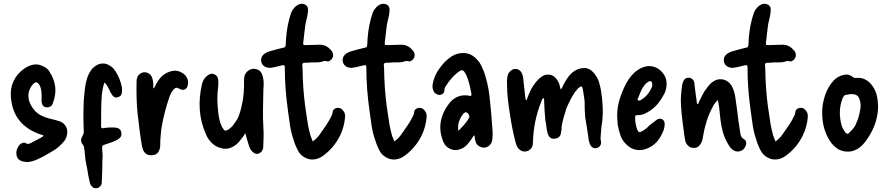

<svg xmlns="http://www.w3.org/2000/svg" viewBox="-20 -797 4732 1022"><path d="M212 -76Q205 -78 198.5 -80.5Q192 -83 185 -85Q49 -137 38 -280Q34 -326 52 -365Q70 -404 108 -431Q132 -448 158 -453Q184 -458 212 -443Q221 -439 229.5 -432Q238 -425 243 -416Q296 -336 261 -247Q258 -236 247.5 -230Q237 -224 227 -226Q204 -228 201 -257Q201 -271 201.5 -284.5Q202 -298 200 -311Q199 -322 195.5 -332.5Q192 -343 185 -352Q174 -364 162 -355Q150 -345 143 -331.5Q136 -318 132 -302Q127 -268 146.5 -234Q166 -200 194 -185Q211 -176 228 -170.5Q245 -165 264 -161Q273 -159 281.5 -156Q290 -153 299 -151Q322 -142 332 -121.5Q342 -101 336 -77Q332 -55 314 -37Q292 -12 264 5Q236 22 207 38Q189 47 171.5 54.5Q154 62 134 65Q125 66 116.5 65Q108 64 99 62Q74 54 69 33.5Q64 13 71 -4Q76 -18 86 -28Q94 -35 102.5 -37Q111 -39 119 -34Q126 -30 131 -31Q136 -32 141 -34Q155 -42 169.5 -49Q184 -56 198 -64Q202 -66 206 -69Q210 -72 212 -76Z M536 -358Q530 -341 527 -325Q524 -309 522 -293Q519 -252 518.5 -209.5Q518 -167 518 -125Q518 -111 531 -115Q561 -120 593 -118Q628 -115 626 -82Q626 -71 618.5 -64Q611 -57 603 -52Q587 -44 571.5 -38.5Q556 -33 540 -28Q527 -24 525 -20.5Q523 -17 524 -2Q525 11 526 25Q527 39 525 53Q525 111 522 167Q522 173 521.5 177.5Q521 182 519 187Q508 206 488 205Q479 205 471 197.5Q463 190 459 179Q457 169 454.5 158Q452 147 450 137Q446 109 440 81.5Q434 54 432 25Q431 19 431 12.5Q431 6 429 1Q429 -7 427.5 -14Q426 -21 420 -28Q404 -48 419 -73Q426 -85 426 -95Q422 -181 426 -263Q428 -292 431.5 -322.5Q435 -353 444 -382Q450 -399 458.5 -414Q467 -429 480 -440Q500 -457 523 -459Q546 -461 567 -446Q576 -441 583 -433Q590 -425 596 -416Q621 -376 629 -331Q630 -320 629 -308Q629 -286 609 -280Q599 -276 591 -279.5Q583 -283 578 -290Q574 -297 569.5 -303.5Q565 -310 563 -317Q557 -328 551.5 -338.5Q546 -349 536 -358Z M796 -326Q803 -331 805 -336.5Q807 -342 809 -346Q818 -363 830 -378.5Q842 -394 859 -404Q882 -418 904.5 -420.5Q927 -423 950 -409Q967 -400 975.5 -382Q984 -364 980 -346Q977 -327 964 -321Q951 -315 934 -325Q925 -330 919 -330Q913 -330 905 -322Q901 -318 897.5 -312Q894 -306 890 -301Q883 -285 878 -269.5Q873 -254 868 -238Q859 -207 851.5 -175.5Q844 -144 839 -112Q837 -92 835 -72Q833 -52 833 -32Q833 -25 832.5 -17Q832 -9 829 -1Q819 29 788 29Q757 32 743 4Q739 -4 737.5 -13Q736 -22 734 -29Q727 -71 722 -112.5Q717 -154 712 -196Q708 -237 707 -279.5Q706 -322 707 -365Q707 -393 728 -406Q746 -417 765 -409.5Q784 -402 790 -382Q796 -366 796 -350Q795 -345 795.5 -339Q796 -333 796 -326Z M1286 -88Q1282 -81 1277.5 -75Q1273 -69 1268 -62Q1261 -52 1252.5 -42.5Q1244 -33 1234 -25Q1201 -1 1169 -6Q1137 -11 1115 -29Q1088 -52 1076 -83Q1048 -146 1043.5 -212Q1039 -278 1054 -344Q1060 -375 1081 -392Q1090 -400 1100 -403.5Q1110 -407 1121 -401Q1132 -397 1137 -387.5Q1142 -378 1142 -367Q1142 -358 1142 -349Q1142 -340 1141 -332Q1137 -301 1137 -269.5Q1137 -238 1141 -206Q1143 -184 1147.5 -162.5Q1152 -141 1162 -121Q1164 -117 1166 -115Q1172 -104 1177 -102Q1182 -100 1193 -106Q1216 -120 1229 -142Q1244 -161 1252 -183Q1260 -205 1265 -227Q1274 -263 1277 -300Q1280 -337 1279 -374Q1279 -405 1303 -422Q1323 -436 1347.5 -428Q1372 -420 1379 -389Q1383 -373 1383.5 -356.5Q1384 -340 1382 -323Q1381 -271 1380 -219.5Q1379 -168 1382 -116Q1384 -91 1383 -64Q1382 -37 1381 -11Q1378 11 1358 20Q1348 24 1338 20Q1328 16 1321 8Q1315 1 1311.5 -5.5Q1308 -12 1306 -19Q1300 -36 1295.5 -53Q1291 -70 1286 -88Z M1645 -44Q1668 -61 1681 -80Q1699 -105 1716.5 -131Q1734 -157 1747 -185Q1748 -189 1749 -191.5Q1750 -194 1750 -197Q1751 -218 1774 -223Q1797 -225 1808 -206Q1814 -199 1815.5 -191.5Q1817 -184 1817 -175Q1813 -122 1789 -73Q1759 -14 1709 25Q1698 34 1686.5 40.5Q1675 47 1661 50Q1636 56 1611 45.5Q1586 35 1571 13Q1562 -2 1555 -18.5Q1548 -35 1543 -52Q1530 -89 1524 -128Q1518 -167 1513 -206Q1505 -262 1500.5 -320Q1496 -378 1496 -436Q1496 -447 1494 -449Q1492 -451 1480 -449Q1467 -446 1453.5 -442.5Q1440 -439 1426 -437Q1409 -433 1390 -442Q1372 -453 1370 -472.5Q1368 -492 1382 -506Q1396 -518 1412 -523Q1430 -528 1447.5 -533Q1465 -538 1483 -542Q1495 -544 1497.5 -546.5Q1500 -549 1501 -562Q1502 -596 1506.5 -629.5Q1511 -663 1520 -697Q1524 -709 1527.5 -721.5Q1531 -734 1538 -745Q1544 -753 1550 -759.5Q1556 -766 1564 -770Q1583 -783 1606 -772Q1616 -765 1618.5 -755Q1621 -745 1619 -734Q1617 -712 1611 -690.5Q1605 -669 1603 -646Q1601 -627 1598.5 -608Q1596 -589 1594 -569Q1594 -560 1595.5 -558.5Q1597 -557 1607 -557Q1627 -557 1645 -558Q1663 -559 1682 -559Q1716 -559 1739 -533Q1745 -528 1748.5 -521.5Q1752 -515 1753 -508Q1755 -491 1742 -478.5Q1729 -466 1715 -472Q1713 -472 1710.5 -472.5Q1708 -473 1705 -472Q1683 -464 1660.5 -465Q1638 -466 1615 -463H1601Q1589 -463 1589 -451Q1591 -432 1591 -413.5Q1591 -395 1592 -376Q1594 -327 1599 -278Q1604 -229 1612 -181Q1615 -156 1619.5 -131.5Q1624 -107 1631 -82Q1633 -73 1637 -64Q1641 -55 1645 -44Z M2079 -44Q2102 -61 2115 -80Q2133 -105 2150.5 -131Q2168 -157 2181 -185Q2182 -189 2183 -191.5Q2184 -194 2184 -197Q2185 -218 2208 -223Q2231 -225 2242 -206Q2248 -199 2249.5 -191.5Q2251 -184 2251 -175Q2247 -122 2223 -73Q2193 -14 2143 25Q2132 34 2120.5 40.5Q2109 47 2095 50Q2070 56 2045 45.5Q2020 35 2005 13Q1996 -2 1989 -18.5Q1982 -35 1977 -52Q1964 -89 1958 -128Q1952 -167 1947 -206Q1939 -262 1934.5 -320Q1930 -378 1930 -436Q1930 -447 1928 -449Q1926 -451 1914 -449Q1901 -446 1887.5 -442.5Q1874 -439 1860 -437Q1843 -433 1824 -442Q1806 -453 1804 -472.5Q1802 -492 1816 -506Q1830 -518 1846 -523Q1864 -528 1881.5 -533Q1899 -538 1917 -542Q1929 -544 1931.5 -546.5Q1934 -549 1935 -562Q1936 -596 1940.5 -629.5Q1945 -663 1954 -697Q1958 -709 1961.5 -721.5Q1965 -734 1972 -745Q1978 -753 1984 -759.5Q1990 -766 1998 -770Q2017 -783 2040 -772Q2050 -765 2052.5 -755Q2055 -745 2053 -734Q2051 -712 2045 -690.5Q2039 -669 2037 -646Q2035 -627 2032.5 -608Q2030 -589 2028 -569Q2028 -560 2029.5 -558.5Q2031 -557 2041 -557Q2061 -557 2079 -558Q2097 -559 2116 -559Q2150 -559 2173 -533Q2179 -528 2182.5 -521.5Q2186 -515 2187 -508Q2189 -491 2176 -478.5Q2163 -466 2149 -472Q2147 -472 2144.5 -472.5Q2142 -473 2139 -472Q2117 -464 2094.5 -465Q2072 -466 2049 -463H2035Q2023 -463 2023 -451Q2025 -432 2025 -413.5Q2025 -395 2026 -376Q2028 -327 2033 -278Q2038 -229 2046 -181Q2049 -156 2053.5 -131.5Q2058 -107 2065 -82Q2067 -73 2071 -64Q2075 -55 2079 -44Z M2505 -77Q2498 -72 2494.5 -64.5Q2491 -57 2486 -52Q2476 -37 2464 -24.5Q2452 -12 2435 -5Q2407 8 2378.5 -3.5Q2350 -15 2339 -44Q2317 -100 2326.5 -151Q2336 -202 2372 -248Q2392 -273 2419.5 -283.5Q2447 -294 2480 -287Q2482 -287 2483.5 -286.5Q2485 -286 2487 -286Q2491 -294 2489 -300.5Q2487 -307 2486 -314Q2482 -336 2476.5 -356Q2471 -376 2463 -395Q2451 -421 2441.5 -423Q2432 -425 2411 -407Q2378 -379 2354 -340Q2346 -330 2346 -320Q2346 -298 2325 -292Q2318 -290 2308 -294Q2298 -298 2292 -305Q2279 -325 2283 -349Q2287 -372 2296 -392.5Q2305 -413 2318 -431Q2332 -451 2348 -467.5Q2364 -484 2384 -497Q2416 -517 2453.5 -514.5Q2491 -512 2520 -479Q2533 -466 2540.5 -450.5Q2548 -435 2555 -418Q2566 -387 2573.5 -355Q2581 -323 2585 -290Q2590 -245 2594 -201Q2598 -157 2601 -112Q2604 -86 2601 -59Q2599 -29 2576 -16.5Q2553 -4 2528 -20Q2518 -27 2514 -37Q2510 -47 2508 -58Q2507 -63 2507 -67.5Q2507 -72 2505 -77ZM2420 -100Q2436 -117 2451 -133.5Q2466 -150 2477 -170Q2480 -176 2476.5 -184.5Q2473 -193 2466 -197Q2459 -202 2455.5 -198.5Q2452 -195 2447 -193Q2446 -191 2444 -189Q2442 -187 2441 -185Q2428 -166 2422 -145.5Q2416 -125 2420 -100Z M2783 -263Q2786 -272 2789 -281Q2792 -290 2796 -298Q2815 -345 2850 -379Q2861 -388 2871.5 -394Q2882 -400 2895 -400Q2917 -400 2930 -389Q2943 -378 2952 -361Q2957 -352 2959 -342Q2961 -332 2964 -322Q2970 -325 2972 -329.5Q2974 -334 2975 -338Q2985 -358 2996.5 -376Q3008 -394 3024 -409Q3053 -434 3088 -435Q3123 -436 3149 -398Q3163 -379 3169 -358Q3175 -337 3179 -316Q3186 -273 3188 -231Q3190 -189 3185 -146Q3181 -126 3180 -106.5Q3179 -87 3177 -67Q3176 -57 3179 -44Q3181 -33 3175.5 -23Q3170 -13 3159 -10Q3149 -6 3139.5 -9.5Q3130 -13 3123 -23Q3117 -37 3114 -50Q3110 -81 3105 -112Q3100 -143 3095 -173Q3093 -193 3092.5 -213Q3092 -233 3092 -253Q3091 -270 3088 -286Q3085 -302 3083 -319Q3082 -324 3080.5 -329Q3079 -334 3074 -338Q3063 -333 3055 -324.5Q3047 -316 3039 -305Q3026 -285 3014.5 -262.5Q3003 -240 2994 -217Q2987 -195 2980.5 -172.5Q2974 -150 2970 -127Q2969 -119 2969 -111.5Q2969 -104 2967 -97Q2965 -62 2934 -59Q2905 -54 2895 -88Q2890 -105 2888.5 -122Q2887 -139 2883 -155Q2880 -184 2878.5 -212Q2877 -240 2876 -268Q2876 -274 2873 -275Q2867 -272 2865 -266.5Q2863 -261 2861 -256Q2820 -153 2817 -44Q2817 -37 2816 -28Q2815 -19 2810 -11Q2797 8 2776 9.5Q2755 11 2739 -7Q2729 -20 2724 -41Q2715 -75 2708 -110Q2701 -145 2696 -179Q2689 -221 2684 -262.5Q2679 -304 2679 -346Q2678 -360 2679 -375Q2680 -390 2685 -404Q2691 -415 2702 -423Q2713 -431 2724 -430Q2737 -430 2746.5 -422Q2756 -414 2760 -401Q2765 -389 2765.5 -376.5Q2766 -364 2768 -350Q2773 -313 2777 -272Q2777 -267 2783 -263Z M3265 -179Q3265 -226 3278.5 -269.5Q3292 -313 3314 -355Q3325 -375 3340 -393Q3355 -411 3374 -424Q3400 -442 3428 -445Q3458 -447 3482 -432Q3506 -417 3519 -391.5Q3532 -366 3527 -334Q3526 -325 3523 -315Q3520 -305 3515 -296Q3502 -271 3484.5 -248.5Q3467 -226 3442 -209Q3426 -198 3408.5 -190.5Q3391 -183 3371 -184Q3364 -184 3362.5 -182Q3361 -180 3361 -173Q3360 -157 3363 -141Q3366 -125 3371 -109Q3377 -96 3382 -94Q3387 -92 3400 -100Q3419 -110 3434 -127Q3443 -135 3452 -141.5Q3461 -148 3470 -155Q3474 -159 3482 -163Q3497 -168 3507.5 -160.5Q3518 -153 3518 -137Q3518 -130 3517 -123Q3516 -116 3514 -109Q3501 -71 3477 -43Q3453 -15 3412 -2Q3355 13 3313 -29Q3291 -51 3282 -78Q3273 -105 3268 -134Q3267 -145 3266.5 -156.5Q3266 -168 3265 -179ZM3452 -344Q3452 -351 3451 -356.5Q3450 -362 3445 -364Q3438 -368 3427 -359Q3423 -357 3420 -354Q3417 -351 3413 -347Q3400 -331 3391.5 -312Q3383 -293 3376 -274Q3371 -267 3377 -263Q3379 -261 3382.5 -261.5Q3386 -262 3388 -263Q3433 -288 3451 -337Q3452 -339 3452 -341.5Q3452 -344 3452 -344Z M3802 -265Q3784 -249 3776 -232Q3755 -195 3742 -154Q3729 -113 3722 -70Q3721 -60 3718 -50Q3715 -40 3710 -32Q3695 -7 3670 -10Q3657 -10 3648 -17Q3639 -24 3632 -35Q3628 -44 3626.5 -54Q3625 -64 3623 -74Q3618 -114 3612.5 -154.5Q3607 -195 3605 -235Q3603 -262 3605 -289Q3607 -316 3611 -343Q3611 -348 3613 -352.5Q3615 -357 3616 -361Q3625 -386 3649 -383Q3659 -382 3667 -374Q3675 -366 3676 -355Q3679 -331 3681.5 -308Q3684 -285 3688 -262Q3689 -258 3689 -252.5Q3689 -247 3692 -242Q3697 -244 3698 -247.5Q3699 -251 3700 -254Q3710 -274 3720 -293.5Q3730 -313 3743 -329Q3749 -337 3755 -344.5Q3761 -352 3769 -358Q3795 -379 3825 -374.5Q3855 -370 3874 -341Q3883 -325 3888 -307.5Q3893 -290 3895 -272Q3900 -242 3903.5 -211.5Q3907 -181 3911 -151Q3913 -133 3916.5 -115.5Q3920 -98 3922 -80Q3924 -73 3927 -68Q3930 -63 3937 -58Q3958 -47 3950 -23Q3941 2 3919 8Q3897 14 3877 -2Q3868 -10 3862 -19Q3856 -28 3851 -38Q3835 -67 3827 -97Q3819 -127 3815 -160Q3812 -183 3810 -207Q3808 -231 3803 -254Q3803 -256 3802.5 -258.5Q3802 -261 3802 -265Z M4108 -44Q4131 -61 4144 -80Q4162 -105 4179.5 -131Q4197 -157 4210 -185Q4211 -189 4212 -191.5Q4213 -194 4213 -197Q4214 -218 4237 -223Q4260 -225 4271 -206Q4277 -199 4278.5 -191.5Q4280 -184 4280 -175Q4276 -122 4252 -73Q4222 -14 4172 25Q4161 34 4149.5 40.5Q4138 47 4124 50Q4099 56 4074 45.5Q4049 35 4034 13Q4025 -2 4018 -18.5Q4011 -35 4006 -52Q3993 -89 3987 -128Q3981 -167 3976 -206Q3968 -262 3963.5 -320Q3959 -378 3959 -436Q3959 -447 3957 -449Q3955 -451 3943 -449Q3930 -446 3916.5 -442.5Q3903 -439 3889 -437Q3872 -433 3853 -442Q3835 -453 3833 -472.5Q3831 -492 3845 -506Q3859 -518 3875 -523Q3893 -528 3910.5 -533Q3928 -538 3946 -542Q3958 -544 3960.5 -546.5Q3963 -549 3964 -562Q3965 -596 3969.5 -629.5Q3974 -663 3983 -697Q3987 -709 3990.5 -721.5Q3994 -734 4001 -745Q4007 -753 4013 -759.5Q4019 -766 4027 -770Q4046 -783 4069 -772Q4079 -765 4081.5 -755Q4084 -745 4082 -734Q4080 -712 4074 -690.5Q4068 -669 4066 -646Q4064 -627 4061.5 -608Q4059 -589 4057 -569Q4057 -560 4058.5 -558.5Q4060 -557 4070 -557Q4090 -557 4108 -558Q4126 -559 4145 -559Q4179 -559 4202 -533Q4208 -528 4211.5 -521.5Q4215 -515 4216 -508Q4218 -491 4205 -478.5Q4192 -466 4178 -472Q4176 -472 4173.5 -472.5Q4171 -473 4168 -472Q4146 -464 4123.5 -465Q4101 -466 4078 -463H4064Q4052 -463 4052 -451Q4054 -432 4054 -413.5Q4054 -395 4055 -376Q4057 -327 4062 -278Q4067 -229 4075 -181Q4078 -156 4082.5 -131.5Q4087 -107 4094 -82Q4096 -73 4100 -64Q4104 -55 4108 -44Z M4654 -221Q4649 -123 4582 -38Q4570 -22 4554 -10.5Q4538 1 4518 7Q4479 16 4443 -2Q4430 -10 4418 -21.5Q4406 -33 4398 -46Q4372 -87 4363 -130.5Q4354 -174 4357 -220Q4361 -261 4375 -298.5Q4389 -336 4416 -367Q4439 -392 4471 -398Q4486 -402 4498 -398.5Q4510 -395 4521 -386Q4524 -383 4528 -382.5Q4532 -382 4537 -382Q4564 -385 4585.5 -374Q4607 -363 4623 -341Q4641 -316 4647.5 -287.5Q4654 -259 4654 -221ZM4512 -296Q4501 -296 4489 -293Q4479 -293 4474 -288Q4469 -283 4465 -274Q4451 -237 4450.5 -200Q4450 -163 4461 -125Q4467 -109 4480 -92Q4487 -85 4490.5 -84.5Q4494 -84 4501 -91Q4510 -100 4518.5 -109.5Q4527 -119 4533 -130Q4538 -142 4543.5 -155Q4549 -168 4552 -181Q4557 -200 4560 -219.5Q4563 -239 4558 -259Q4553 -280 4543 -288Q4533 -296 4512 -296Z"/></svg>

Font: Delicious Handrawn
Style: Regular
Weight: 400
Designer: Agung Rohmat
Foundry: Agung Rohmat
Version: Version 1.002; ttfautohint (v1.8.4.7-5d5b);gftools[0.9.27]